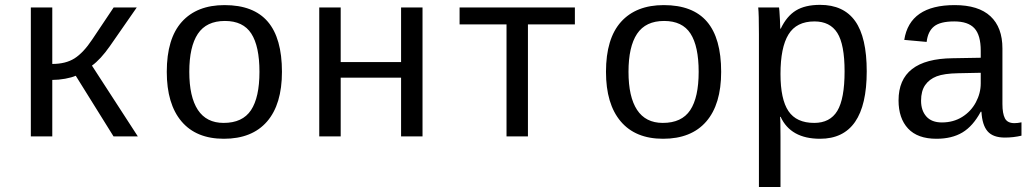

<svg xmlns="http://www.w3.org/2000/svg" viewBox="-20 -559 4241 787"><path d="M106.4 -528.3H194.3V-296.9Q249.5 -296.9 285.6 -319.8Q321.8 -342.8 357.9 -397L445.8 -528.3H540.5L430.2 -369.6Q392.1 -315.4 356.9 -290L544.9 0H445.3L290.5 -248.5Q273.9 -241.2 247.1 -236.3Q220.2 -231.4 194.3 -231.4V0H106.4Z M1135.7 -264.6Q1135.7 -131.3 1074.5 -60.8Q1013.2 9.8 897.5 9.8Q784.2 9.8 723.9 -61.5Q663.6 -132.8 663.6 -264.6Q663.6 -400.9 725.3 -469.5Q787.1 -538.1 900.4 -538.1Q1019.5 -538.1 1077.6 -470.2Q1135.7 -402.3 1135.7 -264.6ZM1043.5 -264.6Q1043.5 -369.6 1010 -421.4Q976.6 -473.1 901.9 -473.1Q826.2 -473.1 791 -420.4Q755.9 -367.7 755.9 -264.6Q755.9 -162.1 791 -108.6Q826.2 -55.2 896.5 -55.2Q974.1 -55.2 1008.8 -107.4Q1043.5 -159.7 1043.5 -264.6Z M1376.5 -528.3V-304.7H1624V-528.3H1711.9V0H1624V-240.7H1376.5V0H1288.6V-528.3Z M1863.8 -528.3H2336.4V-459H2144V0H2056.2V-459H1863.8Z M2936 -264.6Q2936 -131.3 2874.8 -60.8Q2813.5 9.8 2697.8 9.8Q2584.5 9.8 2524.2 -61.5Q2463.9 -132.8 2463.9 -264.6Q2463.9 -400.9 2525.6 -469.5Q2587.4 -538.1 2700.7 -538.1Q2819.8 -538.1 2877.9 -470.2Q2936 -402.3 2936 -264.6ZM2843.8 -264.6Q2843.8 -369.6 2810.3 -421.4Q2776.9 -473.1 2702.1 -473.1Q2626.5 -473.1 2591.3 -420.4Q2556.2 -367.7 2556.2 -264.6Q2556.2 -162.1 2591.3 -108.6Q2626.5 -55.2 2696.8 -55.2Q2774.4 -55.2 2809.1 -107.4Q2843.8 -159.7 2843.8 -264.6Z M3532.7 -266.6Q3532.7 9.8 3341.3 9.8Q3221.2 9.8 3179.7 -80.1H3177.2Q3179.2 -76.2 3179.2 1V207.5H3090.8V-418.9Q3090.8 -502 3087.9 -528.3H3173.3Q3173.8 -526.4 3174.8 -513.9Q3175.8 -501.5 3177 -477.3Q3178.2 -453.1 3178.2 -441.4H3180.2Q3204.6 -492.7 3242.4 -515.9Q3280.3 -539.1 3341.3 -539.1Q3438 -539.1 3485.4 -472.4Q3532.7 -405.8 3532.7 -266.6ZM3441.9 -266.6Q3441.9 -377 3412.1 -424.1Q3382.3 -471.2 3318.4 -471.2Q3244.6 -471.2 3211.9 -417.7Q3179.2 -364.3 3179.2 -255.9Q3179.2 -151.9 3211.9 -103.5Q3244.6 -55.2 3317.4 -55.2Q3382.3 -55.2 3412.1 -104.5Q3441.9 -153.8 3441.9 -266.6Z M4138.2 -54.2Q4150.9 -54.2 4167 -57.6V-2.9Q4133.8 4.9 4099.1 4.9Q4050.3 4.9 4028.1 -20.8Q4005.9 -46.4 4002.9 -101.1H4000Q3968.3 -42 3925 -16.1Q3881.8 9.8 3818.4 9.8Q3741.2 9.8 3702.1 -32.2Q3663.1 -74.2 3663.1 -147.5Q3663.1 -317.9 3884.8 -320.3L4000 -322.3V-351.1Q4000 -415 3974.1 -443.1Q3948.2 -471.2 3891.6 -471.2Q3834 -471.2 3808.6 -450.7Q3783.2 -430.2 3778.3 -387.2L3686.5 -395.5Q3709 -538.1 3893.1 -538.1Q3990.7 -538.1 4039.8 -492.4Q4088.9 -446.8 4088.9 -360.4V-132.8Q4088.9 -93.8 4099.1 -74Q4109.4 -54.2 4138.2 -54.2ZM3840.8 -57.1Q3887.7 -57.1 3923.8 -79.6Q3960 -102.1 3980 -139.6Q4000 -177.2 4000 -217.3V-260.7L3907.2 -258.8Q3849.6 -257.8 3819.3 -246.1Q3789.1 -234.4 3772.2 -210.2Q3755.4 -186 3755.4 -146Q3755.4 -106 3777.1 -81.5Q3798.8 -57.1 3840.8 -57.1Z"/></svg>

Font: Cousine
Style: Regular
Weight: 400
Monospace: yes
Designer: Steve Matteson
Foundry: Monotype Imaging Inc.
Version: Version 1.21